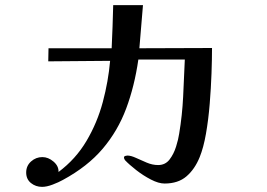

<svg xmlns="http://www.w3.org/2000/svg" viewBox="-20 -740 1040 748"><path d="M806 -553Q806 -511 804 -454Q802 -397 797 -335.5Q792 -274 782.5 -219.5Q773 -165 758 -128Q739 -81 706.5 -53Q674 -25 621 -25Q598 -25 568 -40.5Q538 -56 510.5 -77.5Q483 -99 467 -116Q463 -122 463 -126Q463 -131 468 -132.5Q473 -134 476 -134Q490 -134 509.5 -125Q529 -116 551.5 -106.5Q574 -97 596 -97Q624 -97 640.5 -118.5Q657 -140 666 -169Q675 -198 678 -219Q690 -291 693.5 -363.5Q697 -436 700 -508H519Q504 -404 471.5 -317Q439 -230 380 -160.5Q321 -91 225 -39Q209 -30 185.5 -21Q162 -12 144 -12Q119 -12 100.5 -27Q82 -42 82 -68Q82 -94 101 -111Q120 -128 145 -128Q168 -128 188.5 -110.5Q209 -93 208 -70Q275 -120 317 -191Q359 -262 380.5 -342.5Q402 -423 409 -503L168 -501L169 -552H415Q417 -594 418.5 -636Q420 -678 421 -720H537L523 -552Q594 -552 665 -552.5Q736 -553 806 -553Z"/></svg>

Font: Kaisei Decol Medium
Style: Regular
Weight: 500
Designer: Font-Kai, 金井和夫
Foundry: KAZUO KANAI
Version: Version 5.003